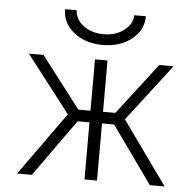

<svg xmlns="http://www.w3.org/2000/svg" viewBox="-52 -782 846 834"><g transform="rotate(5 371.0 -364.5)"><path d="M346.7 1V-248H294.9L117.2 1H52.7L250 -274.4L58.6 -522.5H122.1L293.9 -298.8H346.7V-522.5H401.4V-298.8H455.1L627 -522.5H689.5L499 -274.4L696.3 1H631.8L454.1 -248H401.4V1ZM198.2 -728.5H249Q250 -689.5 285.6 -662.1Q321.3 -634.8 374.5 -634.8Q427.7 -634.8 463.4 -662.6Q499 -690.4 500 -728.5H550.8Q550.8 -668 500.5 -627.9Q450.2 -587.9 374.5 -587.9Q298.8 -587.9 248.5 -627.9Q198.2 -668 198.2 -728.5Z"/></g></svg>

Font: Gen Shin Gothic Light
Style: Regular
Weight: 200
Designer: [Source Han Sans]
Ryoko NISHIZUKA  (kana & ideographs); Paul D. Hunt (Latin, Greek & Cyrillic); Wenlong ZHANG  (bopomofo
Version: Version 1.002.20150607